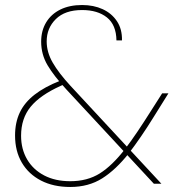

<svg xmlns="http://www.w3.org/2000/svg" viewBox="-20 -732 707 765"><path d="M593 0 245 -375Q195 -429 169.5 -472Q144 -515 144 -566Q144 -610 164 -643Q184 -676 220.5 -694Q257 -712 307 -712Q353 -712 389 -695.5Q425 -679 446 -647.5Q467 -616 466 -571H444Q443 -633 406 -662.5Q369 -692 307 -692Q239 -692 202.5 -656Q166 -620 166 -567Q166 -524 190 -482.5Q214 -441 260 -391L623 0ZM260 13Q193 13 143.5 -12.5Q94 -38 67 -84Q40 -130 40 -192Q40 -244 59 -284Q78 -324 118 -355Q158 -386 219 -410L229 -414L249 -402L222 -390Q140 -353 102 -306.5Q64 -260 64 -191Q64 -138 88 -97Q112 -56 156 -33Q200 -10 260 -10Q328 -10 377.5 -41Q427 -72 478 -138Q501 -168 527 -206.5Q553 -245 582 -291L626 -360H651L593 -267Q567 -225 542 -188.5Q517 -152 494 -122Q442 -56 387.5 -21.5Q333 13 260 13Z"/></svg>

Font: DM Sans 24pt Thin
Style: Regular
Weight: 250
Designer: Colophon Foundry, Jonny Pinhorn
Foundry: Colophon Foundry
Version: Version 4.004;gftools[0.9.30]